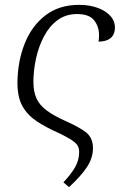

<svg xmlns="http://www.w3.org/2000/svg" viewBox="-20 -564 514 793"><path d="M265 209 242 189Q274 155 290.5 126Q307 97 307 63Q307 39 289 24Q271 9 228 -12Q171 -37 132 -63Q93 -89 72.5 -126Q52 -163 52 -223Q53 -311 82 -384Q111 -457 167.5 -500.5Q224 -544 307 -544Q350 -544 385 -531Q420 -518 439 -494.5Q458 -471 454 -439Q447 -393 387 -392Q389 -404 389 -419Q389 -455 368.5 -480.5Q348 -506 298 -506Q252 -506 218 -481Q184 -456 162 -414.5Q140 -373 129 -323.5Q118 -274 118 -225Q118 -186 130.5 -158Q143 -130 172.5 -108Q202 -86 251 -64Q306 -40 335 -17.5Q364 5 364 48Q364 88 339.5 125.5Q315 163 265 209Z"/></svg>

Font: Noto Serif Light
Style: Italic
Weight: 300
Italic angle: -12°
Designer: Monotype Design Team
Foundry: Monotype Imaging Inc.
Version: Version 2.013